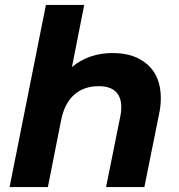

<svg xmlns="http://www.w3.org/2000/svg" viewBox="-20 -762 731 782"><path d="M635 -362Q635 -330 628 -298L568 0H412L470 -288Q474 -305 474 -325Q474 -367 451 -389Q428 -411 382 -411Q322 -411 282.5 -376.5Q243 -342 229 -273L175 0H19L167 -742H323L273 -489Q342 -546 439 -546Q529 -546 582 -498Q635 -450 635 -362Z"/></svg>

Font: Montserrat Alternates
Style: Bold Italic
Weight: 700
Italic angle: -11.3°
Designer: Julieta Ulanovsky
Foundry: Julieta Ulanovsky
Version: Version 7.200